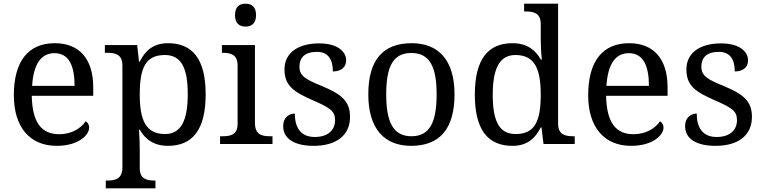

<svg xmlns="http://www.w3.org/2000/svg" viewBox="-20 -780 4137 1040"><path d="M287 10C406 10 463 -49 463 -89C463 -106 453 -119 444 -123C420 -87 370 -53 301 -53C205 -53 155 -115 152 -261H485V-307C485 -465 406 -546 277 -546C135 -546 55 -451 55 -264C55 -91 142 10 287 10ZM384 -315H154C161 -430 201 -492 275 -492C355 -492 384 -421 384 -315Z M553 240H822V198H819C775 198 737 190 737 131V35C737 10 736 -39 733 -78H737C766 -26 813 10 890 10C1022 10 1094 -76 1094 -269C1094 -461 1022 -546 890 -546C812 -546 767 -507 737 -446H733L723 -536H548V-494H561C605 -494 643 -485 643 -426V126C643 189 606 198 561 198H553ZM874 -54C769 -54 737 -130 737 -269C737 -413 769 -482 873 -482C962 -482 997 -412 997 -270C997 -130 962 -54 874 -54Z M1310 -636C1341 -636 1367 -652 1367 -698C1367 -745 1341 -760 1310 -760C1278 -760 1253 -745 1253 -698C1253 -652 1278 -636 1310 -636ZM1172 0H1456V-42H1443C1398 -42 1361 -51 1361 -114V-536H1182V-494H1185C1229 -494 1267 -485 1267 -426V-109C1267 -50 1229 -42 1185 -42H1172Z M1679 10C1797 10 1876 -43 1876 -147C1876 -231 1831 -269 1726 -313C1637 -349 1602 -368 1602 -419C1602 -466 1629 -499 1697 -499C1756 -499 1783 -460 1783 -393C1829 -393 1855 -417 1855 -453C1855 -503 1805 -545 1709 -545C1596 -545 1521 -495 1521 -404C1521 -317 1569 -283 1672 -238C1769 -196 1795 -178 1795 -129C1795 -75 1756 -38 1685 -38C1604 -38 1577 -95 1577 -165C1553 -165 1514 -150 1514 -96C1514 -26 1579 10 1679 10Z M2207 10C2361 10 2442 -81 2442 -269C2442 -456 2354 -546 2210 -546C2055 -546 1975 -456 1975 -269C1975 -81 2063 10 2207 10ZM2209 -42C2109 -42 2072 -120 2072 -269C2072 -418 2108 -493 2208 -493C2308 -493 2345 -418 2345 -269C2345 -120 2309 -42 2209 -42Z M2756 10C2834 10 2879 -29 2909 -90H2913L2924 0H3093V-42H3085C3041 -42 3003 -51 3003 -110V-760H2819V-718H2827C2871 -718 2909 -709 2909 -650V-568C2909 -536 2911 -491 2915 -458H2909C2880 -510 2833 -546 2756 -546C2624 -546 2552 -460 2552 -267C2552 -75 2624 10 2756 10ZM2773 -54C2684 -54 2649 -124 2649 -266C2649 -406 2684 -482 2772 -482C2877 -482 2909 -406 2909 -267C2909 -123 2877 -54 2773 -54Z M3398 10C3517 10 3574 -49 3574 -89C3574 -106 3564 -119 3555 -123C3531 -87 3481 -53 3412 -53C3316 -53 3266 -115 3263 -261H3596V-307C3596 -465 3517 -546 3388 -546C3246 -546 3166 -451 3166 -264C3166 -91 3253 10 3398 10ZM3495 -315H3265C3272 -430 3312 -492 3386 -492C3466 -492 3495 -421 3495 -315Z M3856 10C3974 10 4053 -43 4053 -147C4053 -231 4008 -269 3903 -313C3814 -349 3779 -368 3779 -419C3779 -466 3806 -499 3874 -499C3933 -499 3960 -460 3960 -393C4006 -393 4032 -417 4032 -453C4032 -503 3982 -545 3886 -545C3773 -545 3698 -495 3698 -404C3698 -317 3746 -283 3849 -238C3946 -196 3972 -178 3972 -129C3972 -75 3933 -38 3862 -38C3781 -38 3754 -95 3754 -165C3730 -165 3691 -150 3691 -96C3691 -26 3756 10 3856 10Z"/></svg>

Font: Noto Fangsong KSS Rotated
Style: Regular
Weight: 400
Designer: LIU Zhao, ZHANG Congyu, Kushim JIANG
Foundry: Guyu Beijing Co. Ltd.
Version: Version 1.000;November 16, 2022;FontCreator 11.5.0.2427 64-b